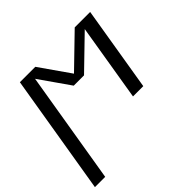

<svg xmlns="http://www.w3.org/2000/svg" viewBox="-182 -707 1109 1109"><g transform="rotate(-45 373.0 -152.5)"><path d="M-4 215 118 -520H244L374 -334L566 -520H692L606 0H522L600 -472L408 -286H324L194 -472L80 215Z"/></g></svg>

Font: Iosevka Etoile
Style: Italic
Weight: 400
Italic angle: -9°
Designer: Belleve Invis
Foundry: Belleve Invis
Version: Version 22.1.2; ttfautohint (v1.8.4)